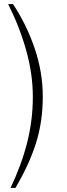

<svg xmlns="http://www.w3.org/2000/svg" viewBox="-20 -762 331 947"><path d="M142 -284Q142 -171 114.5 -61Q87 49 32 165H56Q124 50 157.5 -56Q191 -162 191 -285Q191 -406 151 -523.5Q111 -641 44 -742H20Q75 -634 108.5 -516Q142 -398 142 -284Z"/></svg>

Font: Morrison Thin
Style: Regular
Weight: 100
Designer: Pablo Impallari, Rodrigo Fuenzalida (Modified by Dan O. Williams)
Version: Version 0.03;June 6, 2019;FontCreator 11.5.0.2425 64-bit; tt